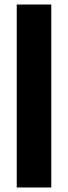

<svg xmlns="http://www.w3.org/2000/svg" viewBox="-20 -828 300 848"><path d="M54 0V-808H206.5V0Z"/></svg>

Font: Encode Sans SmCnd
Style: Bold
Weight: 700
Width: 4
Designer: Multiple Designers
Foundry: Impallari Type
Version: Version 3.002; ttfautohint (v1.8.3) -l 8 -r 50 -G 200 -x 14 